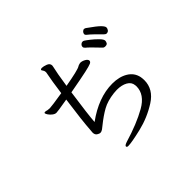

<svg xmlns="http://www.w3.org/2000/svg" viewBox="-168 -1031 1336 1336"><g transform="rotate(-45 500.0 -363.0)"><path d="M397 -502Q370 -314 365 -242Q505 -344 641 -344Q709 -344 755.5 -316Q802 -288 813 -236Q816 -218 816 -203Q816 -114 730.5 -59.5Q645 -5 546 18.5Q447 42 413 42Q401 42 400 36L399 32Q399 23 426 14Q563 -27 655 -79Q747 -131 747 -212L746 -223Q743 -256 711.5 -273.5Q680 -291 633 -291Q622 -291 602 -289Q533 -281 486.5 -255Q440 -229 388 -187L365 -169Q352 -160 342 -160Q330 -160 316.5 -169.5Q303 -179 303 -200Q303 -206 304 -212Q305 -218 305 -223Q310 -304 336 -492Q277 -482 254 -478.5Q231 -475 223 -475Q210 -475 196 -485.5Q182 -496 172.5 -509.5Q163 -523 163 -530Q163 -536 172 -536Q177 -536 182.5 -534.5Q188 -533 191 -532Q209 -530 213 -530Q231 -530 343 -548Q357 -653 371 -723V-727Q371 -736 368 -742Q366 -747 362 -752Q358 -757 358 -760L359 -763Q362 -768 372 -768Q387 -768 411 -759Q435 -750 435 -728Q435 -724 433 -716Q422 -672 405 -558Q537 -581 559 -595Q566 -600 580 -603L586 -604Q603 -604 622 -593.5Q641 -583 642 -570V-569Q642 -558 627.5 -551.5Q613 -545 565.5 -534.5Q518 -524 397 -502ZM770 -569Q705 -638 684 -654Q675 -662 675 -671Q675 -681 683 -689Q691 -697 701 -697Q707 -697 713 -694Q723 -688 748 -668.5Q773 -649 795.5 -626Q818 -603 818 -590Q818 -582 813 -571.5Q808 -561 790 -561Q777 -561 770 -569ZM843 -627Q829 -642 799 -671Q769 -700 754 -711Q746 -717 746 -726Q746 -735 754 -743.5Q762 -752 772 -752Q775 -752 783 -748Q850 -701 869.5 -680.5Q889 -660 889 -649Q889 -638 881.5 -628Q874 -618 860 -618Q852 -618 843 -627Z"/></g></svg>

Font: Iansui
Style: Regular
Weight: 400
Designer: But Ko / Fontworks Inc.
Foundry: zi-hi.com / Fontworks Inc.
Version: Version 1.002